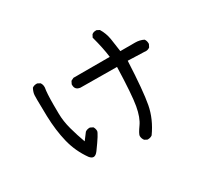

<svg xmlns="http://www.w3.org/2000/svg" viewBox="-150 -925 1301 1213"><g transform="rotate(-30 500.0 -319.0)"><path d="M610 61H606L587 51Q575 35 575 16Q577 0 606.5 -41Q636 -82 649.5 -157.5Q663 -233 669 -433L403 -435Q366 -440 366 -475V-481L376 -501L396 -511H661Q653 -578 628 -670L638 -689Q649 -699 667 -699H673L692 -689Q716 -650 723.5 -603Q731 -556 737 -509H845Q878 -509 906 -495Q916 -481 916 -464V-458L906 -438Q893 -428 876 -428L865 -429L747 -433Q737 -218 719.5 -125.5Q702 -33 642 51Q629 61 610 61ZM257 -14Q243 -14 229 -31Q176 -105 154.5 -192.5Q133 -280 130 -386Q128 -465 128 -504Q128 -517 128.5 -537.5Q129 -558 143 -585Q156 -595 174 -595H180L199 -585Q209 -571 209 -554V-548Q202 -510 202 -427Q202 -417 202.5 -361.5Q203 -306 219.5 -245.5Q236 -185 257 -128L294 -177Q307 -187 326 -187H329L349 -177Q358 -163 358 -146Q358 -130 290 -37Q273 -14 257 -14Z"/></g></svg>

Font: Xiaolai Mono SC
Style: Regular
Weight: 400
Monospace: yes
Designer: LXGW / Nozomi Seto
Version: Version 3.113;September 30, 2024